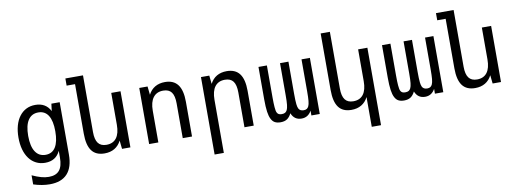

<svg xmlns="http://www.w3.org/2000/svg" viewBox="-71 -1194 4958 1843"><g transform="rotate(-10 2408.0 -272.5)"><path d="M520.5 -35.2V-544.9H439.5L430.7 -474.1Q386.7 -560.1 284.2 -560.1Q235.4 -560.1 196 -540.3Q156.7 -520.5 128.9 -483.4Q101.1 -446.8 86.4 -394.5Q71.8 -342.3 71.8 -278.3Q71.8 -214.4 86.4 -162.1Q101.1 -109.9 128.9 -72.8Q156.7 -35.6 196 -15.9Q235.4 3.9 283.7 3.9Q388.7 3.9 430.7 -86.9V-22Q430.7 63 397.7 103Q364.7 143.1 294.4 143.1Q258.3 143.1 220.2 132.3Q180.2 121.1 132.8 99.1V188Q216.3 214.8 291.5 214.8Q404.8 214.8 462.6 151.9Q520.5 88.9 520.5 -35.2ZM166.5 -278.3Q166.5 -379.4 200.9 -431.6Q235.4 -483.9 300.3 -483.9Q364.7 -483.9 397.7 -431.6Q430.7 -379.4 430.7 -277.8Q430.7 -176.3 397.9 -123.5Q365.2 -70.8 300.8 -70.8Q235.8 -70.8 201.2 -123.8Q166.5 -176.8 166.5 -278.3Z M1023.4 -82 1032.2 0H1113.8V-546.9H1023.4V-236.8Q1023.4 -151.9 990.2 -107.9Q957 -64 892.6 -64Q837.9 -64 811.8 -98.9Q785.6 -133.8 785.6 -207V-759.8H613.8V-689.9H695.8V-207Q695.8 -94.7 736.1 -40.3Q776.4 14.2 860.8 14.2Q917.5 14.2 958.5 -10.3Q999.5 -34.7 1023.4 -82Z M1386.2 0V-309.1Q1386.2 -393.1 1419.9 -437.5Q1453.6 -481.9 1517.6 -481.9Q1572.8 -481.9 1598.4 -447.3Q1624 -412.6 1624 -338.9V0H1714.4V-338.9Q1714.4 -450.7 1673.3 -505.4Q1632.3 -560.1 1548.3 -560.1Q1492.2 -560.1 1451.2 -535.9Q1410.2 -511.7 1386.2 -464.8L1377.4 -546.9H1296.4V0Z M1987.8 208V-309.1Q1987.8 -394 2021.5 -438Q2055.2 -481.9 2119.1 -481.9Q2174.3 -481.9 2200 -447.3Q2225.6 -412.6 2225.6 -338.9V0H2315.9V-338.9Q2315.9 -451.2 2275.1 -505.6Q2234.4 -560.1 2149.9 -560.1Q2093.8 -560.1 2052.7 -535.9Q2011.7 -511.7 1987.8 -464.8L1979 -546.9H1897.9V208Z M2682.6 -55.7Q2710 13.2 2781.2 13.2Q2845.2 13.2 2877.9 -46.9V0H2959.5V-546.9H2877.9V-233.9Q2877.9 -176.8 2874.8 -142.8Q2871.6 -108.9 2863.3 -91.8Q2856.9 -77.6 2845.5 -69.8Q2834 -62 2814.5 -62Q2777.8 -62 2764.6 -89.4Q2757.3 -105 2754.4 -131.8Q2750.5 -167 2750.5 -233.9V-546.9H2668.5V-233.9Q2668.5 -171.4 2665 -140.6Q2661.1 -106.9 2653.3 -91.8Q2646 -76.7 2633.8 -69.3Q2621.6 -62 2600.6 -62Q2583.5 -62 2572.8 -67.1Q2562 -72.3 2556.2 -83Q2550.3 -92.3 2547.9 -105.7Q2545.4 -119.1 2543.5 -140.1Q2540.5 -176.3 2540.5 -233.9V-546.9H2458.5V-230Q2458.5 -156.7 2465.3 -108.9Q2471.7 -64 2485.8 -37.1Q2500 -9.3 2522 2Q2543.9 13.2 2576.2 13.2Q2615.2 13.2 2640.1 -3.4Q2665 -20 2682.6 -55.7Z M3520 208V-546.9H3429.7V-236.8Q3429.7 -151.9 3396.5 -107.9Q3363.3 -64 3298.8 -64Q3244.1 -64 3218 -98.9Q3191.9 -133.8 3191.9 -207V-759.8H3102.1V-207Q3102.1 -94.7 3142.3 -40.3Q3182.6 14.2 3267.1 14.2Q3323.7 14.2 3364.7 -10.3Q3405.8 -34.7 3429.7 -82V208Z M3886.7 -55.7Q3914.1 13.2 3985.4 13.2Q4049.3 13.2 4082 -46.9V0H4163.6V-546.9H4082V-233.9Q4082 -176.8 4078.9 -142.8Q4075.7 -108.9 4067.4 -91.8Q4061 -77.6 4049.6 -69.8Q4038.1 -62 4018.6 -62Q3981.9 -62 3968.8 -89.4Q3961.4 -105 3958.5 -131.8Q3954.6 -167 3954.6 -233.9V-546.9H3872.6V-233.9Q3872.6 -171.4 3869.1 -140.6Q3865.2 -106.9 3857.4 -91.8Q3850.1 -76.7 3837.9 -69.3Q3825.7 -62 3804.7 -62Q3787.6 -62 3776.9 -67.1Q3766.1 -72.3 3760.3 -83Q3754.4 -92.3 3752 -105.7Q3749.5 -119.1 3747.6 -140.1Q3744.6 -176.3 3744.6 -233.9V-546.9H3662.6V-230Q3662.6 -156.7 3669.4 -108.9Q3675.8 -64 3689.9 -37.1Q3704.1 -9.3 3726.1 2Q3748 13.2 3780.3 13.2Q3819.3 13.2 3844.2 -3.4Q3869.1 -20 3886.7 -55.7Z M4635.7 -82 4644.5 0H4726.1V-546.9H4635.7V-236.8Q4635.7 -151.9 4602.5 -107.9Q4569.3 -64 4504.9 -64Q4450.2 -64 4424.1 -98.9Q4397.9 -133.8 4397.9 -207V-759.8H4226.1V-689.9H4308.1V-207Q4308.1 -94.7 4348.4 -40.3Q4388.7 14.2 4473.1 14.2Q4529.8 14.2 4570.8 -10.3Q4611.8 -34.7 4635.7 -82Z"/></g></svg>

Font: Hack Dev
Style: Regular
Weight: 400
Designer: Christopher Simpkins
Foundry: Christopher Simpkins
Version: Version 2.0315